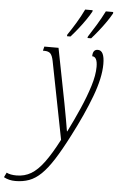

<svg xmlns="http://www.w3.org/2000/svg" viewBox="-204 -809 666 1092"><g transform="rotate(5 128.5 -263.0)"><path d="M-74 240Q-111 240 -140 224L-127 197Q-106 208 -70 208Q-24 208 13 186Q50 164 86.5 114.5Q123 65 165 -16L78 -459Q72 -489 61 -500.5Q50 -512 26 -512H18L24 -536H105L166 -224Q175 -178 182.5 -134.5Q190 -91 194 -67H196Q230 -135 260.5 -204.5Q291 -274 310.5 -336.5Q330 -399 330 -447Q330 -505 300 -505Q300 -544 329 -544Q367 -544 367 -466Q367 -388 326.5 -280Q286 -172 220 -45Q177 39 141.5 94.5Q106 150 73 182Q40 214 4.5 227Q-31 240 -74 240ZM266 -615Q287 -647 311 -686.5Q335 -726 355 -766H397V-758Q385 -736 366 -708.5Q347 -681 325.5 -654Q304 -627 285 -606H264ZM148 -615Q170 -647 194 -686.5Q218 -726 237 -766H280L279 -758Q267 -736 248 -708.5Q229 -681 207.5 -654Q186 -627 167 -606H147Z"/></g></svg>

Font: Noto Serif ExtraCondensed ExtraLight
Style: Italic
Weight: 200
Width: 2
Italic angle: -12°
Designer: Monotype Design Team
Foundry: Monotype Imaging Inc.
Version: Version 2.014; ttfautohint (v1.8.4.7-5d5b)